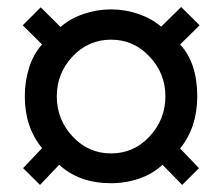

<svg xmlns="http://www.w3.org/2000/svg" viewBox="-20 -623 637 548"><path d="M94.2 -95.2 45.9 -143.1 100.1 -200.2Q50.8 -259.8 50.8 -348.1Q50.8 -391.1 63.2 -430.2Q75.7 -469.2 100.1 -496.1L44.9 -550.8L96.2 -602.1L152.8 -545.9Q179.7 -569.8 218 -583Q256.3 -596.2 296.9 -596.2Q337.4 -596.2 375.5 -583Q413.6 -569.8 439.9 -546.9L497.1 -603L549.8 -550.8L494.1 -496.1Q543 -442.9 543 -348.1Q543 -259.8 494.1 -199.2L547.9 -143.1L500 -95.2L443.8 -152.8Q416.5 -127 377.9 -113.5Q339.4 -100.1 296.9 -100.1Q206.1 -100.1 148.9 -152.8ZM296.9 -185.1Q361.8 -185.1 407 -233.6Q452.1 -282.2 452.1 -348.1Q452.1 -413.6 406.7 -461.7Q361.3 -509.8 296.9 -509.8Q232.4 -509.8 187.3 -461.9Q142.1 -414.1 142.1 -348.1Q142.1 -281.7 187.3 -233.4Q232.4 -185.1 296.9 -185.1Z"/></svg>

Font: Archivo
Style: Bold
Weight: 700
Designer: Hector Gatti
Foundry: Omnibus-Type
Version: Version 2.001